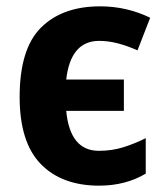

<svg xmlns="http://www.w3.org/2000/svg" viewBox="-20 -576 524 606"><path d="M293 10Q175 10 108.5 -58.5Q42 -127 42 -270Q42 -422 109.5 -489Q177 -556 296 -556Q380 -556 454 -520L414 -417Q383 -431 352.5 -439Q322 -447 293 -447Q203 -447 189 -325H371V-226H189Q201 -100 292 -100Q333 -100 368.5 -111Q404 -122 440 -140V-28Q376 10 293 10Z"/></svg>

Font: Noto Sans SemiCondensed
Style: Bold
Weight: 700
Width: 4
Designer: Monotype Design Team
Foundry: Monotype Imaging Inc.
Version: Version 2.013; ttfautohint (v1.8.4.7-5d5b)